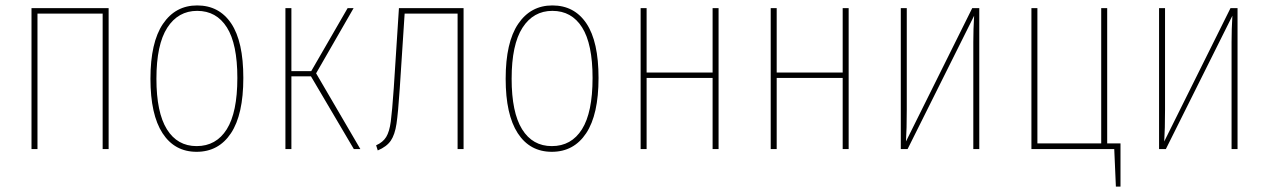

<svg xmlns="http://www.w3.org/2000/svg" viewBox="-20 -549 4673 707"><path d="M358 0V-499H118V0H96V-519H380V0Z M876 -262Q876 -127 830.5 -58.5Q785 10 704 10Q623 10 578.5 -58.5Q534 -127 534 -259Q534 -393 580 -461Q626 -529 706 -529Q787 -529 831.5 -462.5Q876 -396 876 -262ZM556 -259Q556 -135 594.5 -73Q633 -11 704 -11Q776 -11 815 -73Q854 -135 854 -262Q854 -387 815.5 -448Q777 -509 706 -509Q636 -509 596 -447Q556 -385 556 -259Z M1282 -519 1144 -279 1307 0H1283L1125 -268H1053V0H1031V-519H1053V-287H1126L1260 -519Z M1687 -519V0H1665V-499H1470L1452 -223Q1446 -133 1440 -93Q1434 -53 1419 -31Q1404 -9 1371 5L1365 -14Q1390 -25 1402 -44.5Q1414 -64 1419 -101.5Q1424 -139 1430 -225L1449 -519Z M2184 -262Q2184 -127 2138.5 -58.5Q2093 10 2012 10Q1931 10 1886.5 -58.5Q1842 -127 1842 -259Q1842 -393 1888 -461Q1934 -529 2014 -529Q2095 -529 2139.5 -462.5Q2184 -396 2184 -262ZM1864 -259Q1864 -135 1902.5 -73Q1941 -11 2012 -11Q2084 -11 2123 -73Q2162 -135 2162 -262Q2162 -387 2123.5 -448Q2085 -509 2014 -509Q1944 -509 1904 -447Q1864 -385 1864 -259Z M2604 0V-262H2361V0H2339V-519H2361V-282H2604V-519H2626V0Z M3083 0V-262H2840V0H2818V-519H2840V-282H3083V-519H3105V0Z M3586 0H3564V-394Q3564 -442 3567 -491L3322 0H3297V-519H3319V-146Q3319 -73 3316 -28L3560 -519H3586Z M4057 -21H4106V138H4089L4083 0H3778V-519H3800V-21H4035V-519H4057Z M4537 0H4515V-394Q4515 -442 4518 -491L4273 0H4248V-519H4270V-146Q4270 -73 4267 -28L4511 -519H4537Z"/></svg>

Font: Fira Sans Extra Condensed Thin
Style: Regular
Weight: 250
Width: 1
Designer: Carrois Corporate & Edenspiekermann AG
Foundry: Carrois Corporate GbR & Edenspiekermann AG
Version: Version 4.203